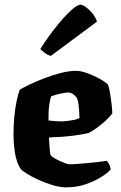

<svg xmlns="http://www.w3.org/2000/svg" viewBox="-20 -804 521 824"><path d="M265 0Q238 0 206 -9.5Q174 -19 144.5 -32.5Q115 -46 94 -59.5Q73 -73 68 -80Q51 -106 44.5 -146.5Q38 -187 38 -230Q38 -267 41.5 -303.5Q45 -340 51.5 -371Q58 -402 65 -419Q79 -428 107.5 -441.5Q136 -455 171 -468.5Q206 -482 241.5 -491Q277 -500 306 -500Q327 -500 354.5 -490Q382 -480 407.5 -466Q433 -452 444 -440Q449 -425 453 -400Q457 -375 459.5 -351.5Q462 -328 462 -317Q448 -299 429.5 -282.5Q411 -266 392.5 -253Q374 -240 360 -233Q333 -227 304 -223Q275 -219 246 -217Q217 -215 190 -214Q192 -180 193.5 -160.5Q195 -141 199 -136Q202 -132 212 -126Q222 -120 235 -114Q248 -108 259.5 -103.5Q271 -99 277 -99Q292 -99 312 -100.5Q332 -102 354.5 -104Q377 -106 398.5 -108.5Q420 -111 438 -114Q443 -109 448 -100Q453 -91 455 -77Q444 -63 415.5 -45Q387 -27 348.5 -13.5Q310 0 265 0ZM247 -283Q260 -284 273 -285.5Q286 -287 298.5 -289.5Q311 -292 321 -297Q321 -308 320 -324Q319 -340 317 -356.5Q315 -373 310 -384Q304 -392 297 -397.5Q290 -403 283.5 -405Q277 -407 273 -407Q266 -407 251.5 -404.5Q237 -402 222.5 -398Q208 -394 199 -390Q195 -377 192 -358Q189 -339 188.5 -320.5Q188 -302 188 -287Q203 -285 218 -284Q233 -283 247 -283ZM198 -564Q184 -568 171.5 -577.5Q159 -587 153 -594Q189 -650 223.5 -692.5Q258 -735 285 -759.5Q312 -784 325 -784Q335 -784 349.5 -773Q364 -762 377.5 -745.5Q391 -729 396 -711Z"/></svg>

Font: Texturina Medium 12pt ExtraBold
Style: Regular
Weight: 800
Version: Version 1.002